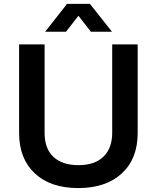

<svg xmlns="http://www.w3.org/2000/svg" viewBox="-20 -957 804 986"><path d="M381.8 8.8Q238.8 8.8 158.4 -66.9Q78.1 -142.6 78.1 -273.9V-729H209V-274.9Q209 -193.4 254.6 -151.1Q300.3 -108.9 382.8 -108.9Q466.8 -108.9 511.5 -152.6Q556.2 -196.3 556.2 -274.9V-729H687V-273.9Q687 -141.6 605.5 -66.4Q523.9 8.8 381.8 8.8ZM211.9 -793.9 324.2 -937H441.9L555.2 -793.9H446.8L382.8 -876L318.8 -793.9Z"/></svg>

Font: Lumene Sans
Style: Bold
Weight: 600
Designer: Deni Anggara
Version: Version 1.003;Glyphs 3.1.2 (3151)